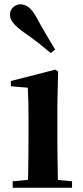

<svg xmlns="http://www.w3.org/2000/svg" viewBox="-20 -875 389 895"><path d="M39.2 0V-29.9L145.8 -40.2H207.8L315.8 -29.9V0ZM109.6 0Q110.6 -25.5 111.3 -67.4Q111.9 -109.4 112.4 -154.8Q112.9 -200.3 112.9 -234.8V-308Q112.9 -358.3 112.3 -394.3Q111.6 -430.4 109.6 -466.2L30.5 -472.9V-497.4L238.1 -550.4L250.8 -541.7L247.4 -387.9V-234.8Q247.4 -200.3 247.9 -154.8Q248.4 -109.4 249.2 -67.4Q250.1 -25.5 251.1 0ZM237.2 -643.7 216.5 -627.8Q190.4 -649.6 161.8 -672.6Q133.2 -695.5 88.9 -725.9Q58.6 -747.6 42.6 -766.9Q26.6 -786.2 26.6 -805.7Q26.6 -828.4 41.8 -841.6Q57 -854.8 74.6 -854.8Q96.5 -854.8 114 -840.9Q131.4 -826.9 149.3 -795.4Q177.4 -743.9 198.1 -709.2Q218.7 -674.4 237.2 -643.7Z"/></svg>

Font: Source Han Serif JP VF
Style: Regular
Weight: 250
Designer: Ryoko NISHIZUKA 西塚涼子 (kana & ideographs); Frank Grießhammer (Latin, Greek & Cyrillic); Wenlong ZHANG 张文龙 (bopomofo); San
Foundry: Adobe
Version: Version 2.001;hotconv 1.1.0;makeotfexe 2.6.0